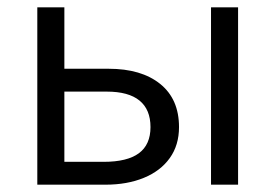

<svg xmlns="http://www.w3.org/2000/svg" viewBox="-20 -505 753 525"><path d="M82 0V-485H156V-62.5H263.5Q328 -62.5 359.8 -86Q391.5 -109.5 391.5 -157.5Q391.5 -205.5 361.5 -230Q331.5 -254.5 272 -254.5H142.5V-317H277Q366.5 -317 418 -275.5Q469.5 -234 469.5 -157.5Q469.5 -108 444.2 -72.8Q419 -37.5 373.5 -18.8Q328 0 268 0ZM557 0V-485H631V0Z"/></svg>

Font: Geologica Cursive ExtraLight
Style: Regular
Weight: 250
Designer: Sindre Bremnes, Frode Helland
Foundry: Monokrom Skriftforlag AS
Version: Version 1.010;gftools[0.9.28]